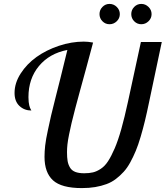

<svg xmlns="http://www.w3.org/2000/svg" viewBox="-20 -965 856 992"><path d="M708 -748H815.9L750 -436Q738.8 -381.8 728.8 -340.6Q718.8 -299.3 706.5 -257.8Q694.3 -216.3 681.6 -185.8Q668.9 -155.3 653.1 -126.2Q637.2 -97.2 619.1 -77.4Q601.1 -57.6 578.9 -40.5Q556.6 -23.4 530 -13.7Q503.4 -3.9 471.9 1.5Q440.4 6.8 402.8 6.8Q297.9 6.8 253.9 -33.2Q210 -73.2 210 -154.8Q210 -182.1 213.4 -212.9Q216.8 -243.7 227.8 -294.2Q238.8 -344.7 243.9 -367.7Q249 -390.6 268.3 -466.3Q287.6 -542 292 -560.1L328.1 -707Q235.4 -689 181.2 -623.8Q127 -558.6 127 -462.9Q127 -449.2 128.2 -438.2Q129.4 -427.2 131.3 -419.9Q133.3 -412.6 135 -408.2Q136.7 -403.8 139.2 -399.4Q141.6 -395 142.1 -394Q105.5 -394 80.3 -417.7Q55.2 -441.4 55.2 -484.9Q55.2 -536.1 86.9 -585.4Q118.7 -634.8 168.9 -670.7Q219.2 -706.5 284.2 -728.3Q349.1 -750 413.1 -750Q434.6 -750 460.9 -745.1Q445.3 -686 424.8 -610.8Q404.3 -535.6 393.3 -495.8Q382.3 -456.1 369.1 -406Q356 -356 349.6 -328.6Q343.3 -301.3 336.9 -270.3Q330.6 -239.3 328.4 -218.5Q326.2 -197.8 326.2 -179.2Q326.2 -151.4 329.3 -133.1Q332.5 -114.7 341.6 -99.4Q350.6 -84 368.7 -76.9Q386.7 -69.8 415 -69.8Q441.4 -69.8 460.7 -74.5Q480 -79.1 500.7 -92.8Q521.5 -106.4 538.1 -131.8Q554.7 -157.2 572.3 -197.8Q589.8 -238.3 606.7 -298.1Q623.5 -357.9 641.1 -439ZM673.3 -855.2Q658.2 -870.6 658.2 -892.1Q658.2 -913.6 673.3 -929.2Q688.5 -944.8 710 -944.8Q731.4 -944.8 747.3 -929.2Q763.2 -913.6 763.2 -892.1Q763.2 -870.6 747.3 -855.2Q731.4 -839.8 710 -839.8Q688.5 -839.8 673.3 -855.2ZM509.3 -855.2Q494.1 -870.6 494.1 -892.1Q494.1 -913.6 509.3 -929.2Q524.4 -944.8 545.9 -944.8Q567.4 -944.8 583.3 -929.2Q599.1 -913.6 599.1 -892.1Q599.1 -870.6 583.3 -855.2Q567.4 -839.8 545.9 -839.8Q524.4 -839.8 509.3 -855.2Z"/></svg>

Font: Lobster Two
Style: Italic
Weight: 400
Designer: Pablo Impallari
Foundry: Pablo Impallari. www.impallari.com
Version: Version 1.006